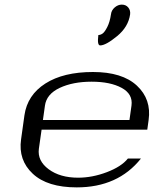

<svg xmlns="http://www.w3.org/2000/svg" viewBox="-20 -812 706 832"><path d="M618.2 -250H160.2L148.4 -167Q141.6 -115.2 190.9 -78.6Q240.2 -42 318.4 -42Q379.9 -42 442.9 -65.9Q505.9 -89.8 534.2 -125H590.8Q491.2 0 312.5 0Q185.5 0 122.1 -59.1Q58.6 -118.2 71.3 -208L85.9 -312.5Q98.6 -400.4 176.8 -450.2Q254.9 -500 382.8 -500Q509.8 -500 573.2 -440.9Q636.7 -381.8 624 -292ZM166 -292H541L549.8 -354.5Q556.6 -404.3 507.3 -431.2Q458 -458 377 -458Q295.9 -458 238.8 -431.2Q181.6 -404.3 174.8 -354.5ZM543.9 -750Q536.1 -695.3 487.3 -655.3Q438.5 -615.2 414.1 -615.2Q400.4 -615.2 406.2 -660.2Q415 -660.2 424.3 -666.5Q433.6 -672.9 444.8 -694.8Q456.1 -716.8 460.9 -750Q462.9 -767.6 477.1 -779.8Q491.2 -792 507.8 -792Q525.4 -792 535.6 -779.8Q545.9 -767.6 543.9 -750Z"/></svg>

Font: okolaks
Style: RegularItalic
Weight: 500
Italic angle: -8°
Version: Version 000.6.0